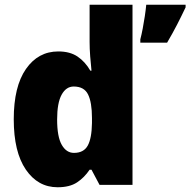

<svg xmlns="http://www.w3.org/2000/svg" viewBox="-20 -831 803 810"><path d="M223 -41Q140 -41 89 -115.5Q38 -190 38 -328Q38 -466 89.5 -540Q141 -614 226 -614Q275 -614 307 -592.5Q339 -571 361 -533H366Q363 -560 360.5 -593Q358 -626 358 -654V-811H539V-51H400L366 -115H358Q336 -82 305 -61.5Q274 -41 223 -41ZM292 -186Q333 -186 350 -216.5Q367 -247 368 -312V-333Q368 -399 351.5 -432.5Q335 -466 291 -466Q259 -466 240 -431.5Q221 -397 221 -327Q221 -254 240.5 -220Q260 -186 292 -186ZM763 -800Q745 -762 727 -727Q709 -692 685 -651H572V-665Q577 -684 582 -710Q587 -736 591 -763Q595 -790 597 -811H763Z"/></svg>

Font: Noto Sans Tamil UI SemiCondensed Black
Style: Regular
Weight: 900
Width: 4
Designer: Jelle Bosma - Monotype Design Team
Foundry: Monotype Imaging Inc.
Version: Version 2.004; ttfautohint (v1.8.4.7-5d5b)